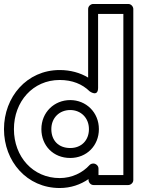

<svg xmlns="http://www.w3.org/2000/svg" viewBox="-22 -905 725 965"><path d="M48 -256C48 -394.4 143.3 -503 278 -503C341.4 -503 391.5 -482.3 428.5 -446.1C428.5 -446.1 471 -414.5 471 -464V-835H598V-25H473V-58C473 -73.1 458.7 -83 448 -83H446C438.9 -83 431.7 -79.5 427.5 -74.8C394 -37.8 340.5 -10 278 -10C143.2 -10 48 -117.7 48 -256ZM-2 -256C-2 -94.3 112.8 40 278 40C333.6 40 382.6 22.9 423 -4.9V0C423 10.7 432.9 25 448 25H623C633.7 25 648 15.1 648 0V-860C648 -870.7 638.1 -885 623 -885H446C435.3 -885 421 -875.1 421 -860V-515C381.3 -539.2 332.1 -553 278 -553C112.7 -553 -2 -417.6 -2 -256ZM186 -256C186 -173.1 245.7 -111 331 -111C413.4 -111 475 -172.8 475 -256C475 -340.6 410.4 -402 331 -402C250.8 -402 186 -340.7 186 -256ZM236 -256C236 -313.3 277.2 -352 331 -352C383.6 -352 425 -313.4 425 -256C425 -199.2 386.6 -161 331 -161C272.3 -161 236 -198.9 236 -256Z"/></svg>

Font: Hussar Techniczny
Style: Bold 
Weight: 700
Foundry: Cannot Into Space Fonts
Version: Version 0.77